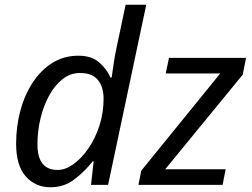

<svg xmlns="http://www.w3.org/2000/svg" viewBox="-20 -780 1064 810"><path d="M193 10Q129 10 88.5 -36Q48 -82 48 -173Q48 -247 66 -313.5Q84 -380 118.5 -432.5Q153 -485 201.5 -515Q250 -545 311 -545Q365 -545 397.5 -517.5Q430 -490 446 -453H451Q456 -487 460.5 -518Q465 -549 473 -585L510 -760H597L436 0H364L375 -99H371Q335 -54 292 -22Q249 10 193 10ZM223 -63Q256 -63 290 -87.5Q324 -112 353 -154Q382 -196 399.5 -250Q417 -304 417 -364Q417 -412 393.5 -442Q370 -472 317 -472Q277 -472 244.5 -446.5Q212 -421 188 -378Q164 -335 151 -281Q138 -227 138 -171Q138 -63 223 -63ZM564 0 576 -60 909 -470H679L693 -536H1018L1004 -465L677 -66H932L919 0Z"/></svg>

Font: Noto Sans IKEA
Style: Italic
Weight: 400
Italic angle: -12°
Designer: Monotype Design Team
Foundry: Monotype Imaging Inc.
Version: Version 2.001